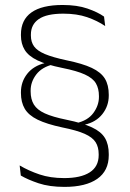

<svg xmlns="http://www.w3.org/2000/svg" viewBox="-20 -668 508 752"><path d="M278 -185.5Q323.5 -195.5 345.5 -225.2Q367.5 -255 367.5 -288.5V-291.5Q367.5 -321.5 355.5 -341.8Q343.5 -362 312.5 -376.2Q281.5 -390.5 223.5 -402Q162 -414.5 126.8 -431.5Q91.5 -448.5 76.8 -472.5Q62 -496.5 62 -529V-533Q62 -590 103 -619.2Q144 -648.5 225.5 -648.5Q282 -648.5 322.5 -634.5Q363 -620.5 387.5 -603L392 -566Q361 -587 321 -600.8Q281 -614.5 228 -614.5Q162.5 -614.5 131.8 -593.2Q101 -572 101 -532.5V-528.5Q101 -503.5 113.5 -486.2Q126 -469 156.2 -456.2Q186.5 -443.5 240 -432Q303.5 -419 339.5 -402Q375.5 -385 390.8 -360Q406 -335 406 -297V-293.5Q406 -253 381 -221.2Q356 -189.5 311 -179.5V-168.5ZM189 -416Q144.5 -405.5 122.2 -376.5Q100 -347.5 100 -313.5V-310Q100 -279.5 112.5 -258.8Q125 -238 155.5 -224Q186 -210 240.5 -199Q304 -186 340 -169.2Q376 -152.5 391 -127.5Q406 -102.5 406 -64.5V-60Q406 1 361 32.5Q316 64 232.5 64Q173.5 64 131 49.8Q88.5 35.5 61.5 19.5L57 -20Q92.5 1 134.8 15.2Q177 29.5 231.5 29.5Q296.5 29.5 331.5 7Q366.5 -15.5 366.5 -60.5V-64Q366.5 -92 354.5 -111Q342.5 -130 311.8 -143.8Q281 -157.5 223.5 -169Q163 -182 127.5 -199.2Q92 -216.5 77 -242Q62 -267.5 62 -303.5V-307Q62 -347.5 86.5 -378.8Q111 -410 156 -421V-430.5Z"/></svg>

Font: Anek Gujarati Medium ExtraLight
Style: Regular
Weight: 250
Version: Version 1.003